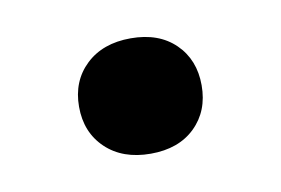

<svg xmlns="http://www.w3.org/2000/svg" viewBox="-34 -404 345 236"><g transform="rotate(-10 139.0 -286.0)"><path d="M139 -214Q104 -214 83 -234Q62 -254 62 -286Q62 -318 83 -338Q104 -358 139 -358Q174 -358 194.5 -338Q215 -318 215 -286Q215 -254 194.5 -234Q174 -214 139 -214Z"/></g></svg>

Font: Celebes
Style: Bold
Weight: 700
Designer: Anugrah Pasau
Foundry: Lafontype
Version: Version 1.000; ttfautohint (v1.8.4)